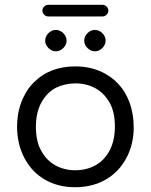

<svg xmlns="http://www.w3.org/2000/svg" viewBox="-20 -782 634 807"><path d="M182.6 -712.9H411.1Q420.9 -712.9 428.2 -720.2Q435.5 -727.5 435.5 -737.3Q435.5 -747.1 428.2 -754.4Q420.9 -761.7 411.1 -761.7H182.6Q172.9 -761.7 165.5 -754.4Q158.2 -747.1 158.2 -737.3Q158.2 -727.5 165.5 -720.2Q172.9 -712.9 182.6 -712.9ZM183.6 -580.1Q197.3 -566.4 214.8 -566.4Q232.4 -566.4 246.1 -580.1Q259.8 -593.8 259.8 -611.3Q259.8 -628.9 246.1 -642.6Q232.4 -656.2 214.8 -656.2Q197.3 -656.2 183.6 -642.6Q169.9 -628.9 169.9 -611.3Q169.9 -593.8 183.6 -580.1ZM347.7 -580.1Q361.3 -566.4 378.9 -566.4Q396.5 -566.4 410.2 -580.1Q423.8 -593.8 423.8 -611.3Q423.8 -628.9 410.2 -642.6Q396.5 -656.2 378.9 -656.2Q361.3 -656.2 347.7 -642.6Q334 -628.9 334 -611.3Q334 -593.8 347.7 -580.1ZM538.1 -296.9Q528.3 -361.3 493.2 -410.2Q465.8 -447.3 424.8 -470.7Q369.1 -502.9 296.9 -502.9Q188.5 -502.9 122.1 -435.5Q98.6 -413.1 83 -381.8Q51.8 -323.2 51.8 -249.5Q51.8 -175.8 83 -117.2Q113.3 -59.6 168 -27.3Q223.6 4.9 295.9 4.9Q368.2 4.9 423.8 -26.9Q479.5 -58.6 510.7 -117.2Q526.4 -145.5 534.2 -178.7Q542 -211.9 542 -243.2Q542 -274.4 538.1 -296.9ZM296.9 -66.4Q251 -66.4 213.9 -86.4Q176.8 -106.4 154.3 -146.5Q130.9 -185.5 130.9 -250Q130.9 -336.9 180.7 -387.7Q197.3 -404.3 216.8 -414.1Q255.9 -431.6 296.9 -431.6Q342.8 -431.6 379.9 -411.6Q417 -391.6 439.5 -352.5Q462.9 -313.5 462.9 -250Q462.9 -162.1 413.1 -111.3Q377.9 -76.2 324.2 -68.4Q310.5 -66.4 296.9 -66.4Z"/></svg>

Font: FakePearl
Style: Light
Weight: 350
Version: Version 1.2